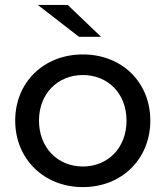

<svg xmlns="http://www.w3.org/2000/svg" viewBox="-20 -757 675 783"><path d="M42 -265C42 -109 159 6 318 6C477 6 593 -109 593 -265C593 -422 477 -535 318 -535C159 -535 42 -422 42 -265ZM318 -451C420 -451 496 -376 496 -265C496 -154 420 -78 318 -78C216 -78 139 -154 139 -265C139 -376 216 -451 318 -451ZM302 -607H392L256 -737H134Z"/></svg>

Font: Malon Grotesk Med
Style: Regular
Weight: 500
Designer: Julieta Ulanovsky
Foundry: Julieta Ulanovsky
Version: Version 7.200